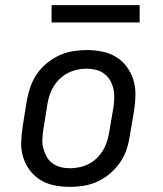

<svg xmlns="http://www.w3.org/2000/svg" viewBox="-20 -724 640 752"><path d="M254 8Q223 8 193 2Q163 -4 138.5 -19Q114 -34 96.5 -57.5Q79 -81 70.5 -109Q62 -137 63 -168Q64 -199 69 -230L85 -330Q90 -357 99 -383.5Q108 -410 124 -433.5Q140 -457 163 -476Q186 -495 212 -507Q238 -519 265 -523.5Q292 -528 319 -528Q350 -528 380 -522Q410 -516 434.5 -501Q459 -486 476.5 -462.5Q494 -439 502.5 -411Q511 -383 510.5 -352Q510 -321 505 -290L488 -190Q484 -163 475 -136.5Q466 -110 449.5 -86.5Q433 -63 410.5 -44Q388 -25 362 -13Q336 -1 308.5 3.5Q281 8 254 8ZM254 -65Q272 -65 291 -69Q310 -73 327 -81.5Q344 -90 358 -103.5Q372 -117 382 -133Q392 -149 398 -166.5Q404 -184 407 -202L424 -302Q427 -321 427.5 -340Q428 -359 424 -376.5Q420 -394 411 -409.5Q402 -425 388 -435.5Q374 -446 356 -450.5Q338 -455 319 -455Q301 -455 282.5 -451Q264 -447 247 -438.5Q230 -430 215.5 -416.5Q201 -403 191 -387Q181 -371 175 -353.5Q169 -336 166 -318L150 -218Q147 -199 146 -180Q145 -161 149.5 -143.5Q154 -126 162.5 -110.5Q171 -95 185.5 -84.5Q200 -74 217.5 -69.5Q235 -65 254 -65ZM182 -636V-704H527V-636Z"/></svg>

Font: Iosevka Etoile
Style: Italic
Weight: 400
Italic angle: -9°
Designer: Belleve Invis
Foundry: Belleve Invis
Version: Version 22.1.2; ttfautohint (v1.8.4)